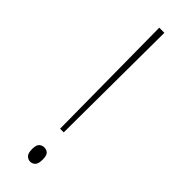

<svg xmlns="http://www.w3.org/2000/svg" viewBox="-246 -726 742 742"><g transform="rotate(45 125.5 -354.5)"><path d="M116 -167 111 -714H139L136 -167ZM124 5Q113 5 104 -3.5Q95 -12 95 -35Q95 -58 104 -65.5Q113 -73 124 -73Q136 -73 144.5 -65.5Q153 -58 153 -35Q153 -12 144.5 -3.5Q136 5 124 5Z"/></g></svg>

Font: Noto Serif Khmer SemiCondensed Thin
Style: Regular
Weight: 250
Width: 4
Designer: Danh Hong and the Monotype Design Team
Foundry: Monotype Imaging Inc.
Version: Version 2.004